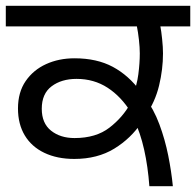

<svg xmlns="http://www.w3.org/2000/svg" viewBox="-27 -642 676 662"><path d="M488 0Q483 -68 470 -126Q457 -184 435 -230L425 -254Q391 -309 344 -339.5Q297 -370 237 -370Q185 -370 151 -344.5Q117 -319 117 -267Q117 -217 149 -191.5Q181 -166 230 -166Q304 -166 350.5 -202Q397 -238 423 -286L430 -312Q445 -347 450 -386Q455 -425 455 -458Q455 -478 452 -505Q449 -532 445 -551H-7V-622H629V-551H526Q529 -536 532 -507.5Q535 -479 535 -458Q535 -403 521.5 -347Q508 -291 475 -243L462 -221Q425 -165 367 -129.5Q309 -94 229 -94Q170 -94 126 -115Q82 -136 58.5 -175Q35 -214 35 -268Q35 -324 61.5 -362.5Q88 -401 132 -421Q176 -441 230 -441Q307 -441 362 -411.5Q417 -382 458 -326L471 -309Q503 -266 522.5 -213.5Q542 -161 553 -106Q564 -51 569 0Z"/></svg>

Font: ugurmukhi15
Style: Book
Weight: 400
Designer: Jelle Bosma - Monotype Design Team
Foundry: Monotype Imaging Inc.
Version: Version 2.003